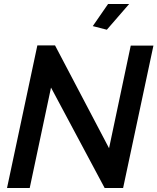

<svg xmlns="http://www.w3.org/2000/svg" viewBox="-20 -936 784 956"><path d="M512 -788 623 -916H518L442 -806ZM166 -710 15 0H128L234 -500L501 0H593L744 -709H631L523 -198L254 -710Z"/></svg>

Font: FIGSv2-sans-serif SmBold Italic
Style: Regular
Weight: 600
Italic angle: -12°
Designer: Matt McInerney, Pablo Impallari, Rodrigo Fuenzalida
Foundry: Matt McInerney, Pablo Impallari, Rodrigo Fuenzalida
Version: Version 4.020;hotconv 1.0.109;makeotfexe 2.5.65596